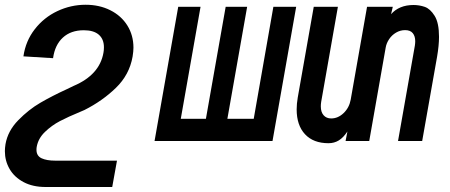

<svg xmlns="http://www.w3.org/2000/svg" viewBox="-24 -578 1844 787"><path d="M-4 41.5Q-4 29 -1.5 13Q8 -41.5 50.8 -85.2Q93.5 -129 141.8 -157Q190 -185 250 -212.5L278 -226Q384 -271 400 -361.5Q402 -372 402 -384Q402 -417.5 381 -435.8Q360 -454 319.5 -454Q266.5 -454 233.8 -424Q201 -394 193.5 -339.5L72 -347Q81 -410 118.5 -458.2Q156 -506.5 211.2 -532.5Q266.5 -558.5 327 -558.5Q383.5 -558.5 428.2 -536Q473 -513.5 498 -473.5Q523 -433.5 523 -382.5Q523 -368 519.5 -346Q506.5 -271.5 451 -217.8Q395.5 -164 322 -127L304.5 -119.5Q256 -99.5 222 -81.8Q188 -64 160.2 -37.2Q132.5 -10.5 126.5 24Q125.5 28.5 125.5 36Q125.5 61 146.5 70.8Q167.5 80.5 202.5 80.5H455.5L436 188.5H163Q110.5 188.5 72.8 168.5Q35 148.5 15.5 115Q-4 81.5 -4 41.5Z M1093 0H609.5L706.5 -550H798L717 -91H820L901 -550H989L908 -91H1016L1096.5 -550H1190Z M1192 -129.5Q1192 -152.5 1196.5 -178.5L1262 -550H1361L1292.5 -160.5Q1291 -151 1291 -142Q1291 -118.5 1302.5 -105.5Q1314 -92.5 1333.5 -92.5Q1361.5 -92.5 1384.5 -114.5Q1407.5 -136.5 1413.5 -169.5L1480.5 -550H1586L1579 -520Q1612.5 -557.5 1671 -557.5Q1695 -557.5 1717.2 -549.8Q1739.5 -542 1757.5 -513.2Q1775.5 -484.5 1775.5 -427Q1775.5 -391.5 1767.5 -345L1706.5 0H1607.5L1676.5 -391Q1678 -401 1678 -409Q1678 -429.5 1668 -442Q1658 -454.5 1636.5 -454.5Q1616.5 -454.5 1599.2 -444.2Q1582 -434 1571 -417.5Q1560 -401 1557 -383.5L1489.5 0H1392.5L1400 -39Q1383.5 -14 1364.8 -2.5Q1346 9 1322.5 9Q1260.5 9 1226.2 -27.8Q1192 -64.5 1192 -129.5Z"/></svg>

Font: JuliaMono Medium
Style: Italic
Weight: 500
Italic angle: -9°
Monospace: yes
Designer: cormullion
Foundry: corm
Version: Version 0.054; ttfautohint (v1.8.4)